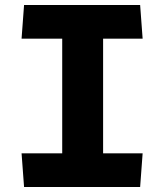

<svg xmlns="http://www.w3.org/2000/svg" viewBox="-20 -750 660 770"><path d="M76.5 0H542L552 -135H393.5V-595H552L542 -730H76.5L66.5 -595H229.5V-135H66.5Z"/></svg>

Font: Monaspace Argon ExtraBold
Style: Bold
Weight: 800
Designer: Riley Cran & the Lettermatic Team
Foundry: Lettermatic
Version: Version 1.000 (Monaspace Argon)